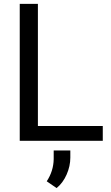

<svg xmlns="http://www.w3.org/2000/svg" viewBox="-20 -731 578 997"><path d="M176.8 -76.7H513.7V0H82.5V-710.9H176.8ZM273.9 245.6 222.7 210.4Q257.8 157.2 258.8 95.2V50.3H345.2V87.4Q345.2 131.8 325.9 175.5Q306.6 219.2 273.9 245.6Z"/></svg>

Font: APIMedia Roboto
Style: Regular
Weight: 400
Designer: Google
Version: Version 2.137; 2017